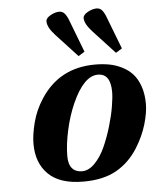

<svg xmlns="http://www.w3.org/2000/svg" viewBox="-54 -796 698 854"><g transform="rotate(-5 295.5 -369.0)"><path d="M348.1 -711.9Q348.1 -726.6 369.4 -738.3Q390.6 -750 409.2 -750Q424.3 -750 434.1 -738Q443.8 -726.1 452.1 -703.1L505.9 -563L478 -545.9L381.8 -649.9Q348.1 -686.5 348.1 -711.9ZM182.1 -711.9Q182.1 -726.6 203.1 -738.3Q224.1 -750 242.2 -750Q257.3 -750 267.1 -738Q276.9 -726.1 285.2 -703.1L338.9 -563L311 -545.9L214.8 -649.9Q182.1 -685.5 182.1 -711.9ZM222.2 -106.9Q222.2 -70.3 237.8 -52.2Q253.4 -34.2 282.2 -34.2Q312 -34.2 339.4 -62.3Q366.7 -90.3 385.5 -132.3Q404.3 -174.3 418.5 -222.2Q432.6 -270 439.2 -310.1Q445.8 -350.1 445.8 -374Q445.8 -456.1 389.2 -456.1Q326.2 -456.1 273.9 -338.9Q250 -284.7 236.1 -221.2Q222.2 -157.7 222.2 -106.9ZM77.1 -173.8Q77.1 -215.3 91.1 -269.3Q105 -323.2 136.2 -371.1Q220.2 -502 380.9 -502Q413.6 -502 442.4 -496.8Q471.2 -491.7 499 -478Q526.9 -464.4 546.6 -443.1Q566.4 -421.9 578.6 -387.2Q590.8 -352.5 590.8 -308.1Q590.8 -269.5 575.7 -217.8Q560.5 -166 528.8 -115.2Q490.7 -54.2 432.1 -21Q373.5 12.2 284.2 12.2Q179.7 12.2 128.4 -38.1Q77.1 -88.4 77.1 -173.8Z"/></g></svg>

Font: Linguistics Pro
Style: Bold Italic
Weight: 700
Italic angle: -12°
Designer: Stefan Peev, Context Ltd
Foundry: Stefan Peev, Context Ltd
Version: Version 001.000